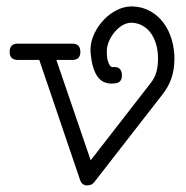

<svg xmlns="http://www.w3.org/2000/svg" viewBox="-20 -563 565 582"><path d="M34.2 -381.3H99.1L222.7 -17.6C226.6 -6.5 233.6 -1 243.7 -1C247.2 -1 251 -1.6 254.9 -2.9C258.8 -4.2 262.4 -6.8 265.6 -10.7L474.1 -278.8C485.2 -293.1 493.7 -308.7 499.5 -325.4C505.4 -342.2 508.5 -361.8 508.8 -384.3C508.8 -404.8 506 -424.4 500.5 -443.1C495 -461.8 486.8 -478.5 476.1 -493.2C465.3 -507.8 452.1 -519.6 436.5 -528.6C420.9 -537.5 403.2 -542.5 383.3 -543.5H375C360.4 -542.8 345.9 -538.7 331.8 -531.2C317.6 -523.8 304.9 -514 293.7 -502C282.5 -489.9 273.3 -476.4 266.1 -461.4C259 -446.5 255 -431.3 254.4 -416V-404.8C257 -373.5 263.4 -349.9 273.7 -333.7C283.9 -317.6 298.8 -309.6 318.4 -309.6C319 -309.6 319.7 -309.7 320.6 -309.8C321.4 -310 322.3 -310.1 323.2 -310.1H323.7C341 -310.1 349.6 -318 349.6 -334C349.6 -342.4 347.7 -348.9 343.8 -353.3C339.8 -357.7 334.6 -359.9 328.1 -359.9C325.2 -359.9 323.2 -359.7 322.3 -359.4H321.3C316.7 -359.4 312.7 -363.6 309.1 -372.1C305.5 -380.5 303.7 -392.1 303.7 -406.7V-407.2C303.7 -416.7 305.7 -426.4 309.8 -436.5C313.9 -446.6 319.3 -455.9 326.2 -464.4C333 -472.8 340.8 -479.8 349.6 -485.4C358.4 -490.9 367.5 -493.8 377 -494.1H380.4C392.1 -493.5 402.8 -490.4 412.6 -484.9C422.4 -479.3 430.7 -471.8 437.5 -462.2C444.3 -452.6 449.6 -441.2 453.4 -428.2C457.1 -415.2 459 -401 459 -385.7C459 -369.1 457.1 -354.7 453.4 -342.5C449.6 -330.3 443.5 -319.2 435.1 -309.1L254.9 -77.1L150.9 -381.3H199.2C215.5 -381.3 223.6 -389.5 223.6 -405.8C223.6 -422.4 215.5 -430.7 199.2 -430.7H34.2C17.6 -430.7 9.3 -422.4 9.3 -405.8C9.3 -389.5 17.6 -381.3 34.2 -381.3Z"/></svg>

Font: Nathan
Style: Regular
Weight: 400
Designer: Peter Wiegel
Foundry: Peter Wiegel
Version: Version 1.001 2009